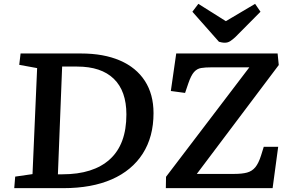

<svg xmlns="http://www.w3.org/2000/svg" viewBox="-20 -978 1509 998"><path d="M54 0 59 -60 149 -73 173 -624 80 -641 87 -700H401Q519 -700 603.5 -663.5Q688 -627 733 -557.5Q778 -488 778 -390Q778 -267 722 -179.5Q666 -92 561.5 -46Q457 0 309 0ZM281 -72H305Q465 -72 551 -150Q637 -228 637 -383Q637 -505 571.5 -568.5Q506 -632 381 -632H303ZM1429 -640 1003 -74H1197Q1238 -74 1264 -81Q1290 -88 1307 -108.5Q1324 -129 1337 -170L1351 -215H1426L1397 0H842L843 -59L1276 -628H1079Q1047 -628 1025.5 -624.5Q1004 -621 988.5 -603.5Q973 -586 959 -545L942 -495L868 -505L896 -700H1423ZM980 -917 1011 -958 1154 -868 1306 -958 1334 -917 1204 -786Q1189 -772 1176.5 -764Q1164 -756 1149 -756Q1140 -756 1132.5 -757.5Q1125 -759 1118 -761Z"/></svg>

Font: Literata 7pt SemiBold
Style: Italic
Weight: 600
Italic angle: -2°
Designer: Latin by Veronika Burian and Jose Scaglione. Greek by Irene Vlachou. Cyrillic by Vera Evstafieva
Foundry: TypeTogether
Version: Version 3.002